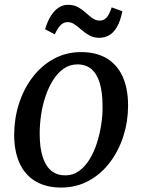

<svg xmlns="http://www.w3.org/2000/svg" viewBox="-20 -790 608 820"><path d="M326.5 -567.5Q391 -567.5 435.8 -540.8Q480.5 -514 503.8 -463Q527 -412 527 -339Q527 -271.5 507 -208.8Q487 -146 449.2 -96.2Q411.5 -46.5 358.8 -17.8Q306 11 241 11Q178 11 133 -15Q88 -41 64.5 -91.2Q41 -141.5 40.5 -213Q40.5 -282 60.5 -345.5Q80.5 -409 118.2 -459Q156 -509 208.8 -538.2Q261.5 -567.5 326.5 -567.5ZM311 -515Q278 -515 252 -496.8Q226 -478.5 206.8 -448Q187.5 -417.5 174.5 -379Q161.5 -340.5 155.5 -299.5Q149.5 -258.5 149.5 -219.5Q149.5 -159 162.5 -119.2Q175.5 -79.5 199.8 -60.2Q224 -41 258.5 -41Q291 -41 316.5 -59Q342 -77 361.2 -107.5Q380.5 -138 393 -176.5Q405.5 -215 412 -256Q418.5 -297 418 -335.5Q418 -396.5 405.8 -436Q393.5 -475.5 370 -495.2Q346.5 -515 311 -515ZM172.5 -665Q183 -700 197.8 -723Q212.5 -746 230.8 -757.8Q249 -769.5 270 -769.5Q295.5 -769.5 313.8 -759.2Q332 -749 346.2 -735.8Q360.5 -722.5 374.8 -712.2Q389 -702 406.5 -702Q422.5 -702 434.5 -714.2Q446.5 -726.5 457 -758.5L502.5 -742Q494.5 -701.5 480.5 -676.5Q466.5 -651.5 447.2 -640Q428 -628.5 403.5 -628.5Q380 -628.5 361.8 -638.8Q343.5 -649 328.5 -662.2Q313.5 -675.5 299.2 -685.5Q285 -695.5 269 -695.5Q252.5 -695.5 239.8 -683.5Q227 -671.5 214 -643.5Z"/></svg>

Font: Merriweather 20pt
Style: Italic
Weight: 400
Italic angle: -7.8°
Version: Version 2.101